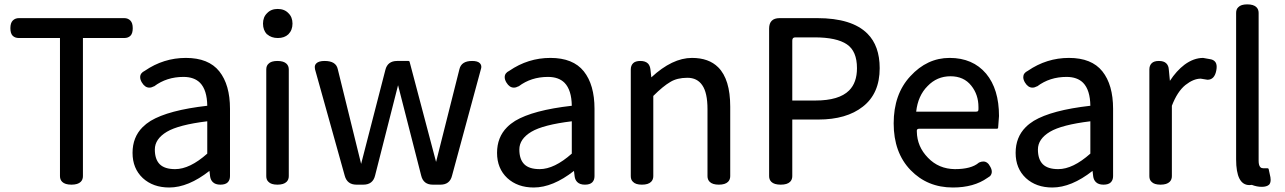

<svg xmlns="http://www.w3.org/2000/svg" viewBox="-20 -791 5741 858"><path d="M340.8 21.5Q328.1 34.2 299.3 34.2Q270.5 34.2 257.8 21.5Q248 11.7 248 -3.9V-621.1H64.5Q46.9 -621.1 36.6 -631.3Q26.4 -641.6 26.4 -665Q26.4 -688.5 37.1 -699.2Q47.9 -710 64.5 -710H535.2Q551.8 -710 562.5 -699.2Q573.2 -688.5 573.2 -665Q573.2 -641.6 563 -631.3Q552.7 -621.1 535.2 -621.1H350.6V-3.9Q350.6 11.7 340.8 21.5Z M618.2 4.9Q572.3 -38.1 572.3 -107.9Q572.3 -177.7 617.2 -222.7Q632.8 -238.3 653.3 -251Q733.4 -298.8 906.2 -318.4Q905.3 -388.7 874 -420.9Q847.7 -447.3 799.8 -447.3Q724.6 -447.3 668.9 -405.3Q668.9 -405.3 668 -405.3Q657.2 -399.4 647.5 -399.4Q627.9 -399.4 614.3 -421.9Q606.4 -434.6 606.4 -446.3Q606.4 -464.8 627 -474.6Q710.9 -532.2 810.5 -532.2Q912.1 -532.2 960 -472.2Q1007.8 -412.1 1007.8 -304.7V-3.9Q1007.8 13.7 997.6 23.9Q987.3 34.2 964.8 34.2Q942.4 34.2 930.7 22.5Q920.9 12.7 918.9 -2.9L916 -27.3Q821.3 46.9 736.3 46.9Q664.1 46.9 618.2 4.9ZM671.9 -123Q671.9 -79.1 693.8 -57.1Q715.8 -35.2 762.7 -35.2Q828.1 -35.2 906.2 -104.5V-249Q778.3 -233.4 725.6 -202.1Q671.9 -169.9 671.9 -123Z M1260.7 21.5Q1248 34.2 1219.7 34.2Q1191.4 34.2 1179.7 21.5Q1169.9 12.7 1169.9 -3.9V-480.5Q1169.9 -497.1 1179.7 -505.9Q1191.4 -518.6 1219.7 -518.6Q1248 -518.6 1260.7 -505.9Q1270.5 -496.1 1270.5 -480.5V-3.9Q1270.5 11.7 1260.7 21.5ZM1173.8 -637.7Q1173.8 -637.7 1172.9 -637.7Q1155.3 -656.2 1155.3 -685.5Q1155.3 -714.8 1173.8 -732.4Q1191.4 -751 1220.7 -751Q1251 -751 1268.6 -732.4Q1287.1 -714.8 1287.1 -685.5Q1287.1 -656.2 1268.6 -637.7Q1251 -621.1 1221.7 -621.1Q1192.4 -621.1 1173.8 -637.7Z M1573.2 34.2Q1531.2 34.2 1520.5 -5.9L1387.7 -481.4Q1386.7 -486.3 1386.7 -491.2Q1386.7 -501 1393.6 -507.8Q1404.3 -518.6 1430.7 -518.6Q1481.4 -518.6 1489.3 -482.4L1593.8 -58.6L1702.1 -478.5Q1711.9 -518.6 1754.9 -518.6H1805.7Q1809.6 -518.6 1810.5 -514.6L1928.7 -67.4L2033.2 -482.4Q2042 -518.6 2089.8 -518.6Q2114.3 -518.6 2124 -508.8Q2130.9 -502 2130.9 -492.2Q2130.9 -487.3 2128.9 -481.4L2000 -5.9Q1990.2 34.2 1948.2 34.2H1914.1Q1872.1 34.2 1862.3 -5.9L1758.8 -410.2L1656.2 -6.8Q1646.5 34.2 1603.5 34.2Z M2247.1 4.9Q2201.2 -38.1 2201.2 -107.9Q2201.2 -177.7 2246.1 -222.7Q2261.7 -238.3 2282.2 -251Q2362.3 -298.8 2535.2 -318.4Q2534.2 -388.7 2502.9 -420.9Q2476.6 -447.3 2428.7 -447.3Q2353.5 -447.3 2297.9 -405.3Q2297.9 -405.3 2296.9 -405.3Q2286.1 -399.4 2276.4 -399.4Q2256.8 -399.4 2243.2 -421.9Q2235.4 -434.6 2235.4 -446.3Q2235.4 -464.8 2255.9 -474.6Q2339.8 -532.2 2439.5 -532.2Q2541 -532.2 2588.9 -472.2Q2636.7 -412.1 2636.7 -304.7V-3.9Q2636.7 13.7 2626.5 23.9Q2616.2 34.2 2593.8 34.2Q2571.3 34.2 2559.6 22.5Q2549.8 12.7 2547.9 -2.9L2544.9 -27.3Q2450.2 46.9 2365.2 46.9Q2293 46.9 2247.1 4.9ZM2300.8 -123Q2300.8 -79.1 2322.8 -57.1Q2344.7 -35.2 2391.6 -35.2Q2457 -35.2 2535.2 -104.5V-249Q2407.2 -233.4 2354.5 -202.1Q2300.8 -169.9 2300.8 -123Z M2889.6 21.5Q2877 34.2 2848.6 34.2Q2820.3 34.2 2808.6 21.5Q2798.8 12.7 2798.8 -3.9V-480.5Q2798.8 -498 2809.1 -508.3Q2819.3 -518.6 2841.8 -518.6Q2864.3 -518.6 2876 -506.8Q2884.8 -497.1 2886.7 -480.5L2890.6 -445.3Q2984.4 -532.2 3072.3 -532.2Q3147.5 -532.2 3189.5 -490.2Q3243.2 -436.5 3243.2 -314.5V-3.9Q3243.2 11.7 3233.4 21.5Q3220.7 34.2 3192.4 34.2Q3164.1 34.2 3151.4 21.5Q3141.6 11.7 3141.6 -3.9V-302.7Q3141.6 -377 3118.2 -410.2Q3095.7 -443.4 3051.8 -443.4Q3005.9 -443.4 2975.6 -424.8Q2943.4 -406.2 2899.4 -362.3V-3.9Q2899.4 11.7 2889.6 21.5Z M3510.7 21.5Q3498 34.2 3468.8 34.2Q3439.5 34.2 3426.8 21.5Q3417 11.7 3417 -3.9V-663.1Q3417 -686.5 3428.7 -698.2Q3440.4 -710 3463.9 -710H3631.8Q3787.1 -710 3856.4 -640.6Q3911.1 -585.9 3911.1 -486.3Q3911.1 -373 3835.9 -314.5Q3762.7 -256.8 3636.7 -256.8H3520.5V-3.9Q3520.5 11.7 3510.7 21.5ZM3520.5 -341.8H3624Q3729.5 -341.8 3774.4 -386.7Q3809.6 -421.9 3809.6 -486.3Q3809.6 -562.5 3764.6 -592.8Q3718.8 -624 3620.1 -624H3534.2Q3527.3 -624 3523.9 -620.6Q3520.5 -617.2 3520.5 -609.4Z M4047.9 -450.2Q4123 -532.2 4223.6 -532.2Q4327.1 -532.2 4386.7 -461.9Q4444.3 -392.6 4444.3 -272.5Q4444.3 -272.5 4440.4 -220.7Q4440.4 -218.8 4439 -217.3Q4437.5 -215.8 4435.5 -215.8H4088.9Q4082 -215.8 4079.6 -213.4Q4077.1 -210.9 4077.1 -208Q4077.1 -205.1 4077.1 -204.1Q4077.1 -203.1 4077.1 -203.1Q4078.1 -135.7 4127 -85.9Q4174.8 -36.1 4247.1 -35.2Q4320.3 -35.2 4353.5 -63.5Q4353.5 -63.5 4354.5 -64.5Q4365.2 -69.3 4374 -69.3Q4393.6 -69.3 4405.3 -45.9Q4412.1 -34.2 4412.1 -23.4Q4412.1 -12.7 4404.3 -3.9Q4398.4 0 4392.6 3.9Q4332 46.9 4238.3 46.9Q4124 46.9 4048.8 -31.2Q3973.6 -109.4 3973.6 -239.7Q3973.6 -370.1 4047.9 -450.2ZM4352.5 -305.7V-312.5Q4352.5 -368.2 4320.3 -408.2Q4287.1 -450.2 4227.5 -450.2Q4167 -450.2 4125 -406.2Q4082 -363.3 4074.2 -292H4340.8Q4347.7 -292 4350.1 -294.4Q4352.5 -296.9 4352.5 -302.7Z M4564.5 4.9Q4518.6 -38.1 4518.6 -107.9Q4518.6 -177.7 4563.5 -222.7Q4579.1 -238.3 4599.6 -251Q4679.7 -298.8 4852.5 -318.4Q4851.6 -388.7 4820.3 -420.9Q4793.9 -447.3 4746.1 -447.3Q4670.9 -447.3 4615.2 -405.3Q4615.2 -405.3 4614.3 -405.3Q4603.5 -399.4 4593.8 -399.4Q4574.2 -399.4 4560.5 -421.9Q4552.7 -434.6 4552.7 -446.3Q4552.7 -464.8 4573.2 -474.6Q4657.2 -532.2 4756.8 -532.2Q4858.4 -532.2 4906.2 -472.2Q4954.1 -412.1 4954.1 -304.7V-3.9Q4954.1 13.7 4943.8 23.9Q4933.6 34.2 4911.1 34.2Q4888.7 34.2 4877 22.5Q4867.2 12.7 4865.2 -2.9L4862.3 -27.3Q4767.6 46.9 4682.6 46.9Q4610.4 46.9 4564.5 4.9ZM4618.2 -123Q4618.2 -79.1 4640.1 -57.1Q4662.1 -35.2 4709 -35.2Q4774.4 -35.2 4852.5 -104.5V-249Q4724.6 -233.4 4671.9 -202.1Q4618.2 -169.9 4618.2 -123Z M5207 21.5Q5194.3 34.2 5166 34.2Q5137.7 34.2 5126 21.5Q5116.2 12.7 5116.2 -3.9V-480.5Q5116.2 -498 5126.5 -508.3Q5136.7 -518.6 5158.7 -518.6Q5180.7 -518.6 5191.4 -508.3Q5202.1 -498 5203.1 -480.5L5208 -429.7Q5237.3 -474.6 5273.4 -502Q5314.5 -532.2 5356.4 -532.2Q5356.4 -532.2 5388.7 -526.4Q5401.4 -524.4 5409.2 -516.1Q5417 -507.8 5417 -492.2Q5417 -484.4 5415 -474.6Q5411.1 -455.1 5401.4 -444.8Q5391.6 -434.6 5376 -434.6Q5372.1 -434.6 5345.7 -439.5Q5313.5 -439.5 5277.3 -411.1Q5241.2 -381.8 5216.8 -318.4V-3.9Q5216.8 11.7 5207 21.5Z M5563.5 36.1Q5503.9 36.1 5503.9 -79.1V-733.4Q5503.9 -750 5513.7 -758.8Q5525.4 -771.5 5553.7 -771.5Q5582 -771.5 5594.7 -758.8Q5604.5 -749 5604.5 -733.4V-72.3Q5604.5 -51.8 5612.3 -43.9Q5617.2 -39.1 5625 -39.1Q5625 -39.1 5626 -39.1H5644.5Q5648.4 -39.1 5649.4 -35.2L5657.2 1Q5658.2 6.8 5658.2 12.7Q5658.2 26.4 5651.4 34.2Q5640.6 43.9 5618.7 43.9Q5596.7 43.9 5574.2 35.2Q5569.3 36.1 5563.5 36.1Z"/></svg>

Font: TaiwanPearl
Style: Regular
Weight: 400
Version: Version 2.102